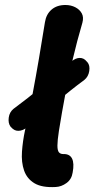

<svg xmlns="http://www.w3.org/2000/svg" viewBox="-20 -736 385 769"><path d="M22 -229Q12 -243 15 -265Q18 -287 34 -300Q91 -342 150 -391Q209 -440 267 -490Q283 -504 299.5 -504Q316 -504 327 -490L330 -487Q341 -474 337.5 -451.5Q334 -429 318 -416Q261 -374 203.5 -324.5Q146 -275 87 -225Q70 -212 53.5 -212Q37 -212 26 -225ZM203 13Q148 16 118 -2Q88 -20 76.5 -53Q65 -86 68 -128.5Q71 -171 80 -213Q97 -288 110.5 -359.5Q124 -431 136 -501.5Q148 -572 160 -647Q165 -679 186.5 -697.5Q208 -716 242 -716Q264 -716 281.5 -707Q299 -698 307.5 -682.5Q316 -667 310 -645Q288 -570 271.5 -499.5Q255 -429 241.5 -358Q228 -287 216 -212Q210 -173 210 -153Q210 -133 216 -126Q222 -119 233 -119Q259 -120 268.5 -101Q278 -82 271 -45Q267 -18 246.5 -3Q226 12 203 13Z"/></svg>

Font: Winky Sans SemiBold
Style: Italic
Weight: 600
Italic angle: -8.97852°
Designer: Simon Atzbach
Foundry: typofactur
Version: Version 1.205